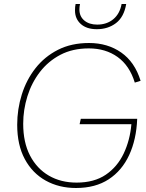

<svg xmlns="http://www.w3.org/2000/svg" viewBox="-20 -930 731 960"><path d="M611 -910Q600 -845 560 -814.5Q520 -784 464 -784Q413 -784 384 -810Q355 -836 355 -878Q355 -897 358 -910H380Q377 -896 377 -883Q377 -848 401.5 -827.5Q426 -807 466 -807Q514 -807 546.5 -834Q579 -861 588 -910ZM360 10Q275 10 208.5 -27Q142 -64 104 -134.5Q66 -205 66 -306Q66 -384 89 -457.5Q112 -531 157.5 -589Q203 -647 270 -681Q337 -715 425 -715Q518 -715 586 -667.5Q654 -620 683 -526L654 -517Q628 -602 568 -645Q508 -688 424 -688Q343 -688 282 -656Q221 -624 179.5 -570Q138 -516 117 -448.5Q96 -381 96 -311Q96 -218 130 -152.5Q164 -87 224 -52Q284 -17 363 -17Q451 -17 509 -56.5Q567 -96 598.5 -162.5Q630 -229 637 -309H378L384 -336H666Q662 -233 626 -155Q590 -77 523.5 -33.5Q457 10 360 10Z"/></svg>

Font: Prodigy Sans ExtraLight
Style: Italic
Weight: 200
Italic angle: -13°
Designer: Wei Huang
Foundry: Wei Huang
Version: Version 1.003; ttfautohint (v1.8.3)